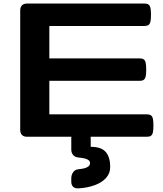

<svg xmlns="http://www.w3.org/2000/svg" viewBox="-20 -770 915 1081"><path d="M132.8 -750H793.9Q808.4 -750 816.2 -744.4Q823.9 -738.9 827 -725.8Q830.1 -712.8 830.1 -686.9Q830.1 -661 827 -648Q823.9 -635 816.2 -629.4Q808.4 -623.8 793.9 -623.8H257.8V-441.2H767.1Q781.5 -441.2 789.3 -435.6Q797.1 -430.1 800.1 -417Q803.2 -404 803.2 -378.1Q803.2 -352.2 800.1 -339.2Q797.1 -326.2 789.3 -320.6Q781.5 -315 767.1 -315H257.8V-126.2H807.6Q822.1 -126.2 829.8 -120.6Q837.6 -115 840.7 -102Q843.8 -89 843.8 -63.1Q843.8 -37.2 840.7 -24.2Q837.6 -11.1 829.8 -5.6Q822.1 0 807.6 0H132.8Q113.8 0 103.8 -10Q93.8 -20 93.8 -39.1V-710.9Q93.8 -730 103.8 -740Q113.8 -750 132.8 -750ZM419.9 183.1Q442.7 180.6 455.2 177.5Q467.7 174.4 477.2 167.4Q486.8 160.4 486.8 147.9Q486.8 137.5 478 131.2Q469.1 124.9 456.4 122.1Q443.8 119.2 420.9 116.7Q402 114.7 391.7 102.6Q381.3 90.4 381.3 71.3V7.8Q381.3 -11.2 389.4 -21.2Q397.5 -31.2 412.6 -31.2H459.5Q474.6 -31.2 482.7 -21.2Q490.7 -11.2 490.7 7.8V56.6Q550.6 56.6 575.5 85.8Q600.5 115 600.5 169.9Q600.5 206.1 576.8 232.2Q553.1 258.3 512.6 272.9Q472.1 287.6 421.9 290.5Q402.3 291.7 391.8 281.7Q381.3 271.7 381.3 252.4V234.4Q381.3 214.6 391.6 199.9Q401.8 185.1 419.9 183.1Z"/></svg>

Font: Gyrochrome
Style: Regular
Weight: 400
Designer: David Moles
Foundry: David Moles
Version: Version 1.005;Glyphs 3.2.3 (3260)